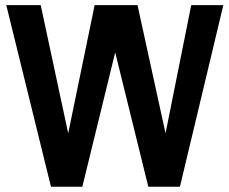

<svg xmlns="http://www.w3.org/2000/svg" viewBox="-20 -710 872 730"><path d="M829.1 -690.4 664.1 0H543.9L418 -510.7L293 0H173.8L3.9 -690.4H134.8L239.3 -203.1L339.8 -690.4H502.9L609.4 -203.1L707 -690.4Z"/></svg>

Font: DINish
Style: Bold
Weight: 700
Designer: Bert Driehuis
Foundry: Playbeing
Version: Version 3.008; git-95204e4c-release